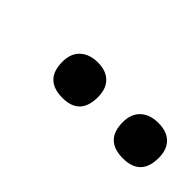

<svg xmlns="http://www.w3.org/2000/svg" viewBox="-14 -690 344 344"><g transform="rotate(45 158.0 -518.0)"><path d="M271 -473Q225 -473 225 -519Q225 -540 237.5 -551.5Q250 -563 271 -563Q293 -563 304.5 -551.5Q316 -540 316 -519Q316 -473 271 -473ZM118 -473Q72 -473 72 -519Q72 -540 84.5 -551.5Q97 -563 118 -563Q139 -563 150.5 -551.5Q162 -540 162 -519Q162 -473 118 -473Z"/></g></svg>

Font: Cormorant Garamond Light Medium
Style: Italic
Weight: 500
Italic angle: -10°
Version: Version 4.001